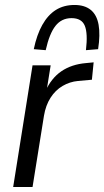

<svg xmlns="http://www.w3.org/2000/svg" viewBox="-20 -753 420 773"><path d="M33 0 111 -490H184L167 -384H162Q186 -438 227 -466Q268 -494 326 -499L357 -502L350 -432L294 -427Q261 -424 232 -407Q203 -390 183.5 -359.5Q164 -329 157 -287L111 0ZM164 -551 116 -555Q128 -613 150.5 -653Q173 -693 205 -713Q237 -733 280 -733Q321 -733 345.5 -713Q370 -693 377 -653Q384 -613 375 -555L326 -551Q334 -618 321.5 -649Q309 -680 268 -680Q228 -680 203.5 -649Q179 -618 164 -551Z"/></svg>

Font: Nunito Sans 10pt Condensed
Style: Italic
Weight: 400
Width: 3
Italic angle: -9°
Designer: Vernon Adams
Foundry: Vernon Adams
Version: Version 3.101;gftools[0.9.27]